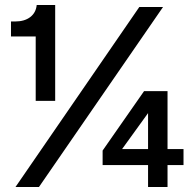

<svg xmlns="http://www.w3.org/2000/svg" viewBox="-20 -749 780 769"><path d="M123 -345V-603H24V-663H41Q78 -663 101 -680.5Q124 -698 127 -729H201V-345ZM42 0 538 -721H633L136 0ZM573 0V-88H391V-146L557 -384H651V-152H715V-88H651V0ZM469 -152H573V-296Z"/></svg>

Font: Mona Sans SemiBold
Style: Regular
Weight: 600
Designer: Deni Anggara
Foundry: GitHub
Version: Version 2.000;Glyphs 3.2.3 (3260)